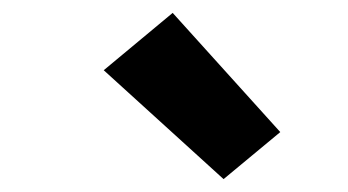

<svg xmlns="http://www.w3.org/2000/svg" viewBox="-20 -833 540 298"><path d="M327 -555 141 -724 248 -813 415 -628Z"/></svg>

Font: Iosevka Slab Heavy
Style: Italic
Weight: 900
Italic angle: -9°
Monospace: yes
Designer: Belleve Invis
Foundry: Belleve Invis
Version: Version 11.1.0; ttfautohint (v1.8.3)